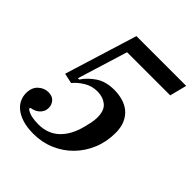

<svg xmlns="http://www.w3.org/2000/svg" viewBox="-196 -823 960 960"><g transform="rotate(45 283.5 -343.0)"><path d="M197 12Q150 12 117.5 1.5Q85 -9 64.5 -26Q44 -43 35 -64Q26 -85 26 -106Q26 -146 49.5 -167.5Q73 -189 102 -189Q131 -189 145 -172.5Q159 -156 159 -135Q159 -119 153 -107.5Q147 -96 137.5 -88Q128 -80 116.5 -75.5Q105 -71 95 -70L92 -62Q108 -49 130.5 -44Q153 -39 180 -39Q246 -39 289.5 -79.5Q333 -120 352 -196Q354 -205 359.5 -227.5Q365 -250 365 -272Q365 -323 338 -344Q311 -365 273 -365Q234 -365 202 -345.5Q170 -326 150 -301L96 -313L215 -698H567L544 -608H239L157 -342H166Q190 -378 229 -404Q268 -430 328 -430Q358 -430 386.5 -422Q415 -414 436.5 -396.5Q458 -379 471 -350.5Q484 -322 484 -282Q484 -220 462 -166.5Q440 -113 401 -73Q362 -33 309.5 -10.5Q257 12 197 12Z"/></g></svg>

Font: IBM Plex Serif Medium
Style: Italic
Weight: 500
Italic angle: -14°
Designer: Mike Abbink, Paul van der Laan, Pieter van Rosmalen
Foundry: Bold Monday
Version: Version 2.5